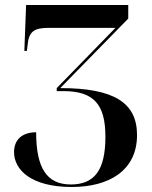

<svg xmlns="http://www.w3.org/2000/svg" viewBox="-20 -734 607 765"><path d="M266 11C414 11 526 -54 526 -196C526 -325 434 -383 220 -383L491 -660V-714H84L77 -531H87L90 -555C95 -607 114 -623 173 -623H440L206 -383V-371H232C355 -371 400 -317 400 -189C400 -54 355 1 262 1C166 1 124 -65 124 -207C70 -207 36 -179 36 -128C36 -58 103 11 266 11Z"/></svg>

Font: Noto Serif Display SemiCondensed SemiBold
Style: Regular
Weight: 600
Width: 4
Designer: Monotype Design Team
Foundry: Monotype Imaging Inc.
Version: Version 2.009